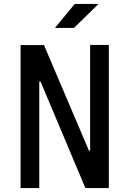

<svg xmlns="http://www.w3.org/2000/svg" viewBox="-20 -960 660 980"><path d="M85 0H180.5V-544.5H186.5L416 0H535.5V-730.5H440V-191H434L204.5 -730H85ZM260.5 -817.5 361.5 -940H483L357.5 -817.5Z"/></svg>

Font: Monaspace Argon Medium
Style: Regular
Weight: 500
Designer: Riley Cran & the Lettermatic Team
Foundry: Lettermatic
Version: Version 1.000 (Monaspace Argon)